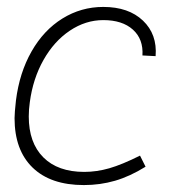

<svg xmlns="http://www.w3.org/2000/svg" viewBox="-20 -529 531 554"><path d="M22 -188Q22 -203 26 -239Q36 -319 71 -380.5Q106 -442 160 -475.5Q214 -509 278 -509Q351 -509 392.5 -469.5Q434 -430 429 -367L391 -369Q394 -416 363.5 -443.5Q333 -471 278 -471Q227 -471 181.5 -440.5Q136 -410 105.5 -356Q75 -302 66 -234Q63 -213 63 -193Q63 -117 105 -75Q147 -33 223 -33Q259 -33 295.5 -43.5Q332 -54 384 -80L400 -48Q355 -20 312 -7.5Q269 5 222 5Q126 5 74 -45.5Q22 -96 22 -188Z"/></svg>

Font: Bellota Light
Style: Italic
Weight: 300
Italic angle: -7.5°
Designer: Kemie Guaida
Foundry: Kemie Guaida
Version: Version 4.001